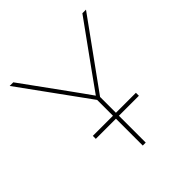

<svg xmlns="http://www.w3.org/2000/svg" viewBox="-192 -876 1025 1025"><g transform="rotate(-45 320.5 -364.0)"><path d="M309.6 0V-344.7L32.2 -727.5H59.6L235.8 -484.4Q258.8 -453.1 280.8 -421.9Q302.7 -390.6 325.2 -359.4H316.4Q338.9 -390.6 361.1 -421.9Q383.3 -453.1 405.8 -484.4L581.1 -727.5H608.4L332 -344.7V0ZM157.7 -202.6V-225.1H482.9V-202.6Z"/></g></svg>

Font: Inter Thin
Style: Regular
Weight: 250
Designer: Rasmus Andersson
Foundry: rsms
Version: Version 4.001;git-66647c0bb